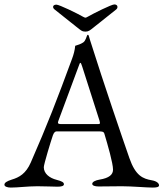

<svg xmlns="http://www.w3.org/2000/svg" viewBox="-22 -843 739 868"><path d="M233 -822C224 -822 218 -818 218 -812C218 -808 220 -804 225 -800L323 -722C343 -706 349 -700 364 -700C379 -700 385 -706 405 -722L503 -800C508 -804 509 -808 509 -812C509 -818 504 -823 495 -823C482 -823 400 -782 374 -767C370 -765 367 -763 364 -763C361 -763 359 -765 354 -767C328 -782 246 -822 233 -822ZM27 5C60 5 103 -1 147 -1C184 -1 220 1 238 1C255 1 267 -2 267 -10C267 -19 257 -24 234 -30C202 -38 176 -58 176 -87C176 -100 208 -205 217 -231C222 -245 228 -249 234 -249H423C441 -249 447 -248 450 -238C465 -188 489 -105 489 -76C489 -54 472 -38 428 -31C410 -28 395 -21 395 -12C395 -4 407 0 424 0C448 0 490 -1 529 -1C574 -1 640 5 668 5C685 5 697 3 697 -5C697 -14 687 -24 664 -28C624 -35 591 -48 563 -128C530 -223 449 -459 385 -662C382 -670 381 -678 378 -684C377 -686 374 -686 373 -685C369 -679 366 -659 354 -651C342 -643 330 -640 318 -636C316 -615 311 -597 304 -578C236 -393 192 -279 117 -108C95 -58 65 -41 31 -31C9 -24 -2 -17 -2 -8C-2 0 10 5 27 5ZM261 -282C248 -282 240 -282 240 -289C240 -291 241 -294 242 -297L333 -542C337 -553 339 -559 341 -559C344 -559 346 -553 350 -541L428 -297C429 -293 430 -289 430 -287C430 -282 426 -282 416 -282Z"/></svg>

Font: EB Garamond
Style: Regular
Weight: 400
Designer: Georg Duffner and Octavio Pardo
Foundry: Georg Duffner
Version: Version 1.000;PS 001.000;hotconv 1.0.88;makeotf.lib2.5.64775